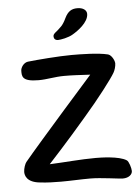

<svg xmlns="http://www.w3.org/2000/svg" viewBox="-58 -898 684 941"><g transform="rotate(-5 284.5 -427.5)"><path d="M358 -853C331 -853 312 -843 296 -810C278 -771 264 -765 251 -752C236 -740 230 -735 230 -726C230 -715 236 -706 251 -706C263 -706 303 -713 325 -727C349 -741 404 -779 404 -821C404 -840 386 -853 358 -853ZM103 -18C136 -14 170 -13 205 -13C256 -13 299 -16 349 -16C401 -16 490 -2 508 -2C539 -2 555 -19 555 -35C555 -49 545 -83 535 -89C499 -113 405 -114 384 -114C310 -114 231 -106 157 -103C157 -103 257 -211 347 -317C422 -403 491 -494 507 -522C514 -534 520 -553 520 -569C520 -578 508 -608 489 -614C441 -626 357 -627 310 -627C249 -627 138 -618 94 -613C73 -610 58 -587 58 -571C58 -545 56 -518 139 -518C180 -518 220 -528 265 -528C309 -528 332 -526 393 -523C393 -523 120 -216 44 -124C38 -117 29 -93 29 -76C29 -60 36 -24 103 -18Z"/></g></svg>

Font: Itim
Style: Regular
Weight: 400
Designer: CadsonDemak Team
Foundry: Pablo Impallari
Version: Version 1.002;PS 001.002;hotconv 1.0.88;makeotf.lib2.5.64775